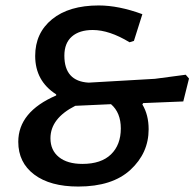

<svg xmlns="http://www.w3.org/2000/svg" viewBox="-20 -674 713 704"><path d="M342 -654Q415 -654 502 -622L471 -524L455 -519Q381 -564 320 -564Q271 -564 243.5 -540Q216 -516 216 -470Q216 -376 305 -371L548 -385L661 -400L673 -386L652 -302L505 -296L502 -291Q525 -253 525 -200Q525 -113 458.5 -51.5Q392 10 267 10Q164 10 105.5 -34Q47 -78 47 -154Q47 -264 186 -324V-328Q109 -377 109 -469Q109 -553 171 -603.5Q233 -654 342 -654ZM387 -292 256 -286Q165 -240 165 -167Q165 -123 196 -98Q227 -73 282 -73Q351 -73 387 -108Q423 -143 423 -203Q423 -261 387 -292Z"/></svg>

Font: Alegreya Sans SC
Style: Bold Italic
Weight: 700
Italic angle: -7°
Designer: Juan Pablo del Peral
Foundry: Huerta Tipografica
Version: Version 2.007